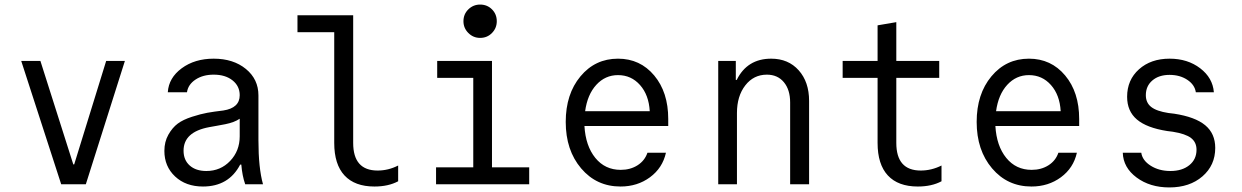

<svg xmlns="http://www.w3.org/2000/svg" viewBox="-20 -807 5440 841"><path d="M248 0 73 -540H157L301 -87H305L445 -540H527L356 0Z M1030 -210V-287Q1007 -271 967 -263Q959 -261 929.5 -256Q900 -251 896 -250Q784 -229 784 -147Q784 -106 811 -82Q838 -58 884 -58Q946 -58 988 -102Q1030 -146 1030 -210ZM1132 0H1054Q1041 -37 1037 -86H1032Q982 10 869 10Q794 10 747 -34Q700 -78 700 -146Q700 -186 717.5 -217Q735 -248 758.5 -265.5Q782 -283 821 -295.5Q860 -308 888 -313Q916 -318 958 -323Q1030 -334 1030 -390Q1030 -430 998.5 -455Q967 -480 916 -480Q869 -480 836.5 -458.5Q804 -437 799 -403H715Q719 -466 776 -508Q833 -550 916 -550Q1002 -550 1057 -505Q1112 -460 1112 -389V-193Q1112 -71 1132 0Z M1527 -181Q1527 -60 1634 -60Q1681 -60 1724 -82V-13Q1681 10 1620 10Q1534 10 1489 -38.5Q1444 -87 1444 -181V-666H1283V-740H1527Z M1890 0V-74H2053V-466H1895V-540H2135V-74H2298V0ZM2010 -714Q2010 -745 2031.5 -766Q2053 -787 2083 -787Q2114 -787 2135 -766Q2156 -745 2156 -714Q2156 -684 2135 -662.5Q2114 -641 2083 -641Q2053 -641 2031.5 -662.5Q2010 -684 2010 -714Z M2543 -320H2826Q2822 -391 2783.5 -434.5Q2745 -478 2687 -478Q2631 -478 2592 -435.5Q2553 -393 2543 -320ZM2907 -286V-255H2540Q2545 -168 2587.5 -115.5Q2630 -63 2699 -63Q2741 -63 2772.5 -83Q2804 -103 2816 -138H2897Q2882 -71 2827 -30.5Q2772 10 2698 10Q2593 10 2525.5 -69.5Q2458 -149 2458 -273Q2458 -395 2522.5 -472.5Q2587 -550 2687 -550Q2784 -550 2845.5 -476.5Q2907 -403 2907 -286Z M3208 0H3126V-540H3203V-457H3207Q3253 -550 3358 -550Q3433 -550 3478.5 -499Q3524 -448 3524 -365V0H3441V-358Q3441 -414 3413.5 -447Q3386 -480 3339 -480Q3281 -480 3244.5 -433Q3208 -386 3208 -312Z M3906 -181Q3906 -60 4013 -60Q4060 -60 4104 -82V-13Q4061 10 4000 10Q3914 10 3869 -38.5Q3824 -87 3824 -181V-466H3671V-540H3824V-696L3906 -710V-540H4094V-466H3906Z M4343 -320H4626Q4622 -391 4583.5 -434.5Q4545 -478 4487 -478Q4431 -478 4392 -435.5Q4353 -393 4343 -320ZM4707 -286V-255H4340Q4345 -168 4387.5 -115.5Q4430 -63 4499 -63Q4541 -63 4572.5 -83Q4604 -103 4616 -138H4697Q4682 -71 4627 -30.5Q4572 10 4498 10Q4393 10 4325.5 -69.5Q4258 -149 4258 -273Q4258 -395 4322.5 -472.5Q4387 -550 4487 -550Q4584 -550 4645.5 -476.5Q4707 -403 4707 -286Z M4898 -138H4979Q4984 -104 5020.5 -81Q5057 -58 5107 -58Q5158 -58 5189.5 -83.5Q5221 -109 5221 -151Q5221 -184 5197 -202.5Q5173 -221 5117 -230L5093 -233Q5003 -247 4960 -283.5Q4917 -320 4917 -383Q4917 -457 4969 -503.5Q5021 -550 5103 -550Q5182 -550 5237 -508Q5292 -466 5297 -403H5218Q5213 -436 5180.5 -457.5Q5148 -479 5103 -479Q5056 -479 5027.5 -454.5Q4999 -430 4999 -390Q4999 -357 5022.5 -338.5Q5046 -320 5098 -312L5123 -309Q5215 -295 5259 -258.5Q5303 -222 5303 -159Q5303 -83 5247 -34.5Q5191 14 5102 14Q5017 14 4958.5 -29.5Q4900 -73 4898 -138Z"/></svg>

Font: CommitMono
Style: 450Regular
Weight: 450
Designer: Eigil Nikolajsen
Foundry: Eigil Nikolajsen
Version: Version 1.002